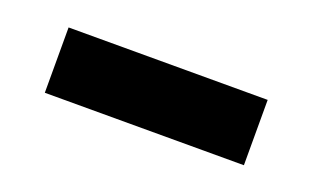

<svg xmlns="http://www.w3.org/2000/svg" viewBox="-31 -506 472 290"><g transform="rotate(20 205.0 -360.5)"><path d="M365 -308V-413H45V-308Z"/></g></svg>

Font: Advent Pro
Style: Bold
Weight: 700
Designer: Andreas Kalpakidis
Foundry: Andreas Kalpakidis
Version: Version 2.002 2008